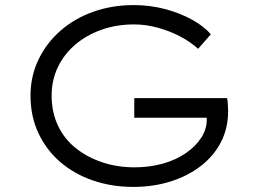

<svg xmlns="http://www.w3.org/2000/svg" viewBox="-20 -725 1006 755"><path d="M504 10Q420 10 346.5 -15Q273 -40 218 -87Q163 -134 131.5 -200.5Q100 -267 100 -349Q100 -425 131 -490Q162 -555 217 -603.5Q272 -652 346 -678.5Q420 -705 506 -705Q570 -705 628.5 -689.5Q687 -674 734.5 -648Q782 -622 809 -590L759 -533Q727 -562 686 -583Q645 -604 599 -616.5Q553 -629 507 -629Q438 -629 379 -608Q320 -587 276 -549.5Q232 -512 207.5 -461Q183 -410 183 -349Q183 -284 208 -231Q233 -178 278.5 -142Q324 -106 383 -86.5Q442 -67 509 -67Q568 -67 620 -81.5Q672 -96 711 -123Q750 -150 772 -184.5Q794 -219 793 -257V-287L810 -262H508V-339H873Q875 -330 875.5 -320.5Q876 -311 876.5 -302Q877 -293 877 -287Q877 -221 849 -166.5Q821 -112 770 -72.5Q719 -33 651 -11.5Q583 10 504 10Z"/></svg>

Font: Lexend Mega Light
Style: Regular
Weight: 300
Version: Version 1.007